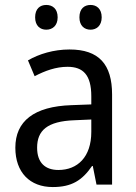

<svg xmlns="http://www.w3.org/2000/svg" viewBox="-20 -812 548 776"><path d="M122 -742C122 -708 142 -692 167 -692C192 -692 213 -708 213 -742C213 -777 192 -792 167 -792C142 -792 122 -777 122 -742ZM301 -742C301 -708 321 -692 346 -692C370 -692 391 -708 391 -742C391 -777 370 -792 346 -792C321 -792 301 -777 301 -742ZM261 -612C197 -612 138 -594 93 -568L120 -504C162 -526 206 -542 253 -542C316 -542 349 -509 349 -423V-390L269 -387C117 -382 42 -322 42 -215C42 -115 101 -56 193 -56C270 -56 312 -83 352 -141H355L370 -66H433V-430C433 -552 380 -612 261 -612ZM281 -326 349 -329V-279C349 -177 293 -125 216 -125C164 -125 130 -153 130 -215C130 -284 170 -322 281 -326Z"/></svg>

Font: Noto Sans Malayalam UI SemiCondensed
Style: Regular
Weight: 400
Width: 4
Designer: Jelle Bosma - Monotype Design Team
Foundry: Monotype Imaging Inc.
Version: Version 2.104